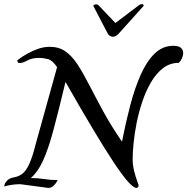

<svg xmlns="http://www.w3.org/2000/svg" viewBox="-49 -912 912 935"><path d="M232 -35Q232 -35 226.5 -25.5Q221 -16 211 -6.5Q201 3 185 3L50 -15Q31 -15 12 -12.5Q-7 -10 -29 -4Q-29 -4 -26.5 -13.5Q-24 -23 -13 -34Q-2 -45 22 -49Q43 -53 60.5 -66.5Q78 -80 93.5 -113.5Q109 -147 124 -207L229 -585Q207 -618 185 -624Q163 -630 141 -630Q107 -630 84.5 -617.5Q62 -605 45 -605Q40 -605 37.5 -609.5Q35 -614 35 -618Q35 -618 48.5 -628Q62 -638 85 -651Q108 -664 136 -674Q164 -684 194 -684Q238 -684 270 -661.5Q302 -639 329 -597.5Q356 -556 385.5 -498.5Q415 -441 453 -371Q491 -301 545 -222Q563 -314 585 -398Q607 -482 636 -547.5Q665 -613 704 -651Q743 -689 795 -689Q822 -689 832.5 -678.5Q843 -668 843 -654Q843 -641 837 -628Q831 -615 822 -606Q779 -606 745.5 -580.5Q712 -555 687 -512.5Q662 -470 644.5 -418.5Q627 -367 616.5 -314Q606 -261 601.5 -215Q597 -169 597 -138Q597 -107 604.5 -78Q612 -49 619 -30Q626 -11 626 -11Q626 3 615 3Q587 3 503 -124Q419 -251 270 -513Q236 -371 211 -278Q186 -185 160.5 -129.5Q135 -74 101 -45Q136 -45 166.5 -40Q197 -35 232 -35ZM513 -800 624 -884Q633 -892 643 -892Q649 -892 651 -884L527 -746Q514 -733 501 -733Q487 -733 477 -746L405 -884Q405 -884 408.5 -887.5Q412 -891 419 -891Q422 -891 425.5 -890Q429 -889 433 -884Z"/></svg>

Font: Sedan
Style: Italic
Weight: 400
Italic angle: -13.8°
Designer: Sebastian Salazar
Foundry: Sebastian Salazar
Version: Version 1.100; ttfautohint (v1.8.4.7-5d5b)